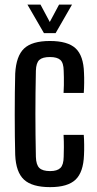

<svg xmlns="http://www.w3.org/2000/svg" viewBox="-20 -780 410 808"><path d="M247.5 -389Q248.5 -403.5 248.8 -421.2Q249 -439 248.8 -455.2Q248.5 -471.5 248 -482.5Q247.5 -515.5 234 -527.8Q220.5 -540 190 -540Q159 -540 145.5 -527.8Q132 -515.5 131 -482.5Q130 -433.5 129.5 -388.8Q129 -344 129 -300.8Q129 -257.5 129.5 -213Q130 -168.5 131 -120Q132 -86 145.8 -73Q159.5 -60 191 -60Q220.5 -60 234 -73Q247.5 -86 248 -120Q248.5 -137.5 248.8 -160.8Q249 -184 247.5 -212.5H332.5Q334 -194.5 334.2 -170.8Q334.5 -147 333.5 -128Q331 -55.5 298 -24Q265 7.5 191 7.5Q115 7.5 81 -24Q47 -55.5 44 -128Q43 -163 42.5 -207Q42 -251 42 -298.2Q42 -345.5 42.5 -390.2Q43 -435 44 -470.5Q48 -544.5 81.5 -576Q115 -607.5 190 -607.5Q265 -607.5 298.2 -576.5Q331.5 -545.5 333.5 -473.5Q334.5 -455 334.2 -431.2Q334 -407.5 332.5 -389ZM165 -640.5 95.5 -760.5H150.5L189.5 -687.5L228.5 -760.5H283L214 -640.5Z"/></svg>

Font: Big Shoulders Display Thin SemiBold
Style: Regular
Weight: 600
Version: Version 2.002